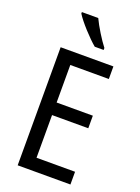

<svg xmlns="http://www.w3.org/2000/svg" viewBox="-173 -1017 795 1091"><g transform="rotate(20 224.0 -471.5)"><path d="M224 -943H125V-934C150 -893 219 -818 261 -783H315V-795C286 -832 245 -898 224 -943ZM399 0V-77H166V-335H385V-411H166V-638H399V-714H80V0Z"/></g></svg>

Font: Noto Sans Malayalam Condensed
Style: Regular
Weight: 400
Width: 3
Designer: Jelle Bosma - Monotype Design Team
Foundry: Monotype Imaging Inc.
Version: Version 2.104